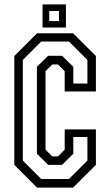

<svg xmlns="http://www.w3.org/2000/svg" viewBox="-20 -851 500 871"><path d="M148 0 45 -103V-597L148 -700H311.5L415 -597V-436H273.5V-528L243 -558.5H217L186.5 -528V-172L217 -141.5H243L273.5 -172V-264H415V-103L311.5 0ZM167 -39H293L376.5 -122.5V-229.5H312.5V-153.5L261.5 -103H198.5L147.5 -153.5V-548L198.5 -598H261.5L312.5 -548V-472H376.5V-579L293 -662.5H167L83.5 -579V-122.5ZM173 -726V-831H279V-726ZM203.5 -755.5H247.5V-801H203.5Z"/></svg>

Font: Tourney Condensed
Style: Regular
Weight: 400
Width: 3
Designer: Tyler Finck
Foundry: Etcetera Type Co
Version: Version 1.010; ttfautohint (v1.8.3)